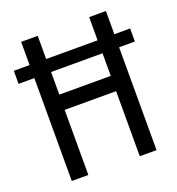

<svg xmlns="http://www.w3.org/2000/svg" viewBox="-131 -820 856 926"><g transform="rotate(-20 297.5 -357.0)"><path d="M80 0H165V-334H429V0H515V-528H596V-595H515V-714H429V-595H165V-714H80V-595H-1V-528H80ZM166 -412V-528H430V-412Z"/></g></svg>

Font: Noto Sans Bengali Condensed
Style: Regular
Weight: 400
Width: 3
Designer: Jelle Bosma - Monotype Design Team
Foundry: Monotype Imaging Inc.
Version: Version 2.003